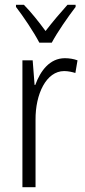

<svg xmlns="http://www.w3.org/2000/svg" viewBox="-20 -785 356 805"><path d="M145 -606H197C221 -651 265 -714 297 -756V-765H263C229 -727 202 -695 171 -655C143 -693 109 -736 80 -765H47V-756C77 -717 121 -652 145 -606ZM252 -541C188 -541 149 -487 128 -429H125L117 -532H74V0H129V-282C128 -391 174 -487 249 -487C266 -487 283 -483 296 -479L305 -532C289 -538 270 -541 252 -541Z"/></svg>

Font: Noto Sans Hebrew Condensed Light
Style: Regular
Weight: 300
Width: 3
Designer: Monotype Design Team
Foundry: Monotype Imaging Inc.
Version: Version 2.004